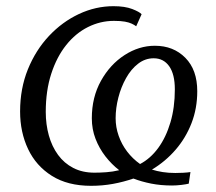

<svg xmlns="http://www.w3.org/2000/svg" viewBox="-20 -590 698 621"><path d="M274.5 11Q199 11 147.8 -21.2Q96.5 -53.5 70.8 -108Q45 -162.5 45 -229.5Q45 -303.5 70.2 -365.8Q95.5 -428 138.5 -473.8Q181.5 -519.5 235.5 -544.8Q289.5 -570 347 -570Q384 -570 407.8 -560.8Q431.5 -551.5 438 -544L420.5 -505Q414.5 -509.5 406 -513.5Q397.5 -517.5 384 -520Q370.5 -522.5 348.5 -522.5Q304.5 -522.5 264.5 -502.5Q224.5 -482.5 194 -444.2Q163.5 -406 145.8 -351.5Q128 -297 128 -228Q128 -187.5 138 -151.8Q148 -116 167.8 -89Q187.5 -62 217 -46.8Q246.5 -31.5 285.5 -31.5Q303.5 -31.5 324.2 -33Q345 -34.5 365.5 -39.5Q341 -58.5 321 -84.2Q301 -110 289 -141Q277 -172 277 -207.5Q277 -275.5 306.5 -328.5Q336 -381.5 382.8 -411.8Q429.5 -442 481 -442Q541 -442 579.5 -403Q618 -364 618 -295Q618 -239.5 599.5 -191.8Q581 -144 548.2 -106Q515.5 -68 471.5 -41.5Q487 -36.5 506 -33.5Q525 -30.5 547 -30.5Q557.5 -30.5 572.2 -31.2Q587 -32 596 -33.5L590.5 4Q583 6 567 8Q551 10 536.5 10Q500 10 468.8 3.8Q437.5 -2.5 411.5 -12.5Q379.5 -1.5 345.2 4.8Q311 11 274.5 11ZM477 -401.5Q449.5 -401.5 426.8 -384Q404 -366.5 387.8 -337.5Q371.5 -308.5 362.8 -274.5Q354 -240.5 354 -207.5Q354 -178.5 363.8 -150.8Q373.5 -123 391.2 -99.8Q409 -76.5 433 -59.5Q466.5 -77 491.8 -111.5Q517 -146 531.2 -194Q545.5 -242 545.5 -301Q545.5 -350 527.2 -375.8Q509 -401.5 477 -401.5Z"/></svg>

Font: Merriweather Light
Style: Italic
Weight: 300
Italic angle: -7.8°
Designer: Eben Sorkin
Foundry: Eben Sorkin
Version: Version 2.101